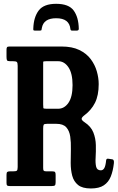

<svg xmlns="http://www.w3.org/2000/svg" viewBox="-20 -1000 632 1032"><path d="M592 -121.5Q587.5 -81.5 575.5 -51.2Q563.5 -21 538.2 -4Q513 13 468.5 13Q422.5 13 399.5 -5.8Q376.5 -24.5 368.2 -55.5Q360 -86.5 360 -123.8Q360 -161 361 -198Q362 -235 357.5 -266Q353 -297 336.2 -315.8Q319.5 -334.5 282.5 -334.5H233.5Q218 -334.5 215 -329.8Q212 -325 212 -309V-97Q212 -85.5 215.2 -82.2Q218.5 -79 230.5 -79H261Q272.5 -79 275.8 -75.2Q279 -71.5 279 -59.5V-21Q279 -7.5 275.2 -3.8Q271.5 0 258.5 0H32Q21.5 0 18.2 -3.2Q15 -6.5 15 -17V-60Q15 -72 18.8 -75.5Q22.5 -79 33.5 -79H49.5Q65.5 -79 70.2 -82.5Q75 -86 75 -102V-646.5Q75 -663 70.2 -667Q65.5 -671 49.5 -671H34.5Q20.5 -671 17.8 -675.8Q15 -680.5 15 -694.5V-732.5Q15 -743 18 -746.5Q21 -750 31.5 -750H310.5Q368 -750 406.5 -731.2Q445 -712.5 467.8 -682Q490.5 -651.5 500.5 -616.2Q510.5 -581 510.5 -548Q510.5 -487 490.5 -447.2Q470.5 -407.5 432.5 -379.5Q419.5 -369.5 418.8 -361.8Q418 -354 434.5 -343Q469 -320.5 481.8 -288Q494.5 -255.5 495.2 -220Q496 -184.5 494 -153.8Q492 -123 496.8 -103.8Q501.5 -84.5 522 -84.5Q533.5 -84.5 540.5 -96.2Q547.5 -108 550.5 -138.5Q552 -149.5 564.5 -146.5L584.5 -143.5Q594.5 -141 592 -121.5ZM230.5 -415.5H292.5Q326 -415.5 348 -447.5Q370 -479.5 370 -542.5Q370 -605.5 348 -638.2Q326 -671 292.5 -671H229Q212.5 -671 212.2 -667.5Q212 -664 212 -647.5V-439Q212 -423 213 -419.2Q214 -415.5 230.5 -415.5ZM282 -979.5Q350 -979.5 376.2 -943.2Q402.5 -907 403.5 -845Q403.5 -835.5 392 -835.5H367.5Q359.5 -835.5 358.5 -843.5Q353 -902 282 -902Q214.5 -902 205 -850Q203.5 -843 203 -839.2Q202.5 -835.5 193.5 -835.5H169Q161 -835.5 159.8 -837.8Q158.5 -840 159 -847.5Q161 -908 188.2 -943.8Q215.5 -979.5 282 -979.5Z"/></svg>

Font: Besley* Condensed Semi
Style: Regular
Weight: 600
Width: 3
Designer: Owen Earl
Foundry: indestructible type*
Version: Version 3.000; ttfautohint (v1.8.3)